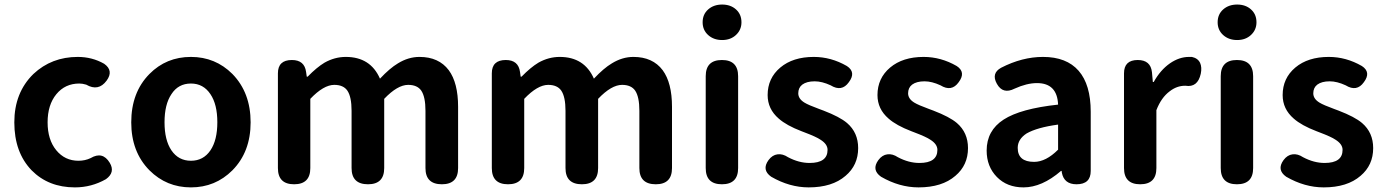

<svg xmlns="http://www.w3.org/2000/svg" viewBox="-20 -811 6096 845"><path d="M309.6 13.7Q193.4 13.7 119.1 -61.5Q43 -140.6 43 -272.5Q43 -403.3 127 -485.4Q207 -560.5 322.3 -560.5Q385.7 -560.5 438.5 -530.3Q481.4 -500 449.2 -456.1Q413.1 -407.2 359.4 -438.5Q342.8 -443.4 329.1 -443.4Q266.6 -443.4 228 -396.5Q189.5 -349.6 189.5 -272.5Q189.5 -196.3 227.5 -149.9Q265.6 -103.5 325.2 -103.5Q354.5 -103.5 378.9 -115.2Q431.6 -146.5 462.9 -94.7Q488.3 -52.7 446.3 -22.5Q382.8 13.7 309.6 13.7Z M820.3 13.7Q712.9 13.7 637.7 -61.5Q557.6 -142.6 557.6 -272.5Q557.6 -404.3 637.7 -485.4Q711.9 -560.5 820.3 -560.5Q927.7 -560.5 1002.9 -485.4Q1083 -403.3 1083 -272.5Q1083 -142.6 1002.9 -61.5Q927.7 13.7 820.3 13.7ZM820.3 -103.5Q875 -103.5 906.2 -149.4Q936.5 -194.3 936.5 -272.9Q936.5 -351.6 906.2 -396.5Q875 -443.4 820.3 -443.4Q764.6 -443.4 734.4 -396.5Q704.1 -351.6 704.1 -272.9Q704.1 -194.3 734.4 -149.4Q765.6 -103.5 820.3 -103.5Z M1274.4 0Q1203.1 0 1203.1 -71.3V-273.4V-488.3Q1203.1 -546.9 1264.6 -546.9Q1320.3 -546.9 1327.1 -494.1L1330.1 -473.6H1334Q1374 -514.6 1408.2 -535.2Q1453.1 -560.5 1502 -560.5Q1610.4 -560.5 1652.3 -464.8Q1695.3 -510.7 1731.4 -532.2Q1777.3 -560.5 1826.2 -560.5Q1911.1 -560.5 1955.1 -502Q1996.1 -446.3 1996.1 -340.8V-71.3Q1996.1 0 1924.8 0Q1852.5 0 1852.5 -71.3V-323.2Q1852.5 -384.8 1834 -412.1Q1816.4 -437.5 1776.4 -437.5Q1729.5 -437.5 1670.9 -376V-71.3Q1670.9 0 1599.6 0Q1527.3 0 1527.3 -71.3V-323.2Q1527.3 -384.8 1508.8 -412.1Q1491.2 -437.5 1451.2 -437.5Q1404.3 -437.5 1345.7 -376V-71.3Q1345.7 0 1274.4 0Z M2215.8 0Q2144.5 0 2144.5 -71.3V-273.4V-488.3Q2144.5 -546.9 2206.1 -546.9Q2261.7 -546.9 2268.6 -494.1L2271.5 -473.6H2275.4Q2315.4 -514.6 2349.6 -535.2Q2394.5 -560.5 2443.4 -560.5Q2551.8 -560.5 2593.8 -464.8Q2636.7 -510.7 2672.9 -532.2Q2718.8 -560.5 2767.6 -560.5Q2852.5 -560.5 2896.5 -502Q2937.5 -446.3 2937.5 -340.8V-71.3Q2937.5 0 2866.2 0Q2793.9 0 2793.9 -71.3V-323.2Q2793.9 -384.8 2775.4 -412.1Q2757.8 -437.5 2717.8 -437.5Q2670.9 -437.5 2612.3 -376V-71.3Q2612.3 0 2541 0Q2468.8 0 2468.8 -71.3V-323.2Q2468.8 -384.8 2450.2 -412.1Q2432.6 -437.5 2392.6 -437.5Q2345.7 -437.5 2287.1 -376V-71.3Q2287.1 0 2215.8 0Z M3157.2 0Q3085.9 0 3085.9 -71.3V-475.6Q3085.9 -546.9 3157.2 -546.9Q3228.5 -546.9 3228.5 -475.6V-273.4V-71.3Q3228.5 0 3157.2 0ZM3158.2 -634.8Q3121.1 -634.8 3096.7 -656.7Q3072.3 -678.7 3072.3 -712.9Q3072.3 -748 3096.7 -769.5Q3121.1 -791 3158.2 -791Q3195.3 -791 3219.2 -769.5Q3243.2 -748 3243.2 -712.9Q3243.2 -679.7 3219.2 -657.2Q3195.3 -634.8 3158.2 -634.8Z M3539.1 13.7Q3455.1 13.7 3374 -33.2Q3331.1 -63.5 3362.3 -106.4Q3378.9 -128.9 3401.9 -131.8Q3424.8 -134.8 3448.2 -119.1Q3496.1 -93.8 3543 -93.8Q3622.1 -93.8 3622.1 -151.4Q3622.1 -176.8 3590.8 -196.3Q3572.3 -209 3520.5 -228.5Q3511.7 -231.4 3507.8 -233.4Q3441.4 -258.8 3407.2 -289.1Q3358.4 -331.1 3358.4 -392.6Q3358.4 -466.8 3414.1 -513.7Q3469.7 -560.5 3561.5 -560.5Q3637.7 -560.5 3707 -520.5Q3749 -493.2 3715.8 -449.2Q3684.6 -405.3 3635.7 -435.5Q3597.7 -453.1 3565.4 -453.1Q3530.3 -453.1 3510.7 -438.5Q3493.2 -424.8 3493.2 -400.4Q3493.2 -376 3520.5 -359.4Q3538.1 -348.6 3585.9 -331.1Q3598.6 -326.2 3604.5 -324.2Q3675.8 -296.9 3708 -269.5Q3756.8 -227.5 3756.8 -159.2Q3756.8 -84 3701.2 -37.1Q3642.6 13.7 3539.1 13.7Z M4022.5 13.7Q3938.5 13.7 3857.4 -33.2Q3814.5 -63.5 3845.7 -106.4Q3862.3 -128.9 3885.3 -131.8Q3908.2 -134.8 3931.6 -119.1Q3979.5 -93.8 4026.4 -93.8Q4105.5 -93.8 4105.5 -151.4Q4105.5 -176.8 4074.2 -196.3Q4055.7 -209 4003.9 -228.5Q3995.1 -231.4 3991.2 -233.4Q3924.8 -258.8 3890.6 -289.1Q3841.8 -331.1 3841.8 -392.6Q3841.8 -466.8 3897.5 -513.7Q3953.1 -560.5 4044.9 -560.5Q4121.1 -560.5 4190.4 -520.5Q4232.4 -493.2 4199.2 -449.2Q4168 -405.3 4119.1 -435.5Q4081.1 -453.1 4048.8 -453.1Q4013.7 -453.1 3994.1 -438.5Q3976.6 -424.8 3976.6 -400.4Q3976.6 -376 4003.9 -359.4Q4021.5 -348.6 4069.3 -331.1Q4082 -326.2 4087.9 -324.2Q4159.2 -296.9 4191.4 -269.5Q4240.2 -227.5 4240.2 -159.2Q4240.2 -84 4184.6 -37.1Q4126 13.7 4022.5 13.7Z M4484.4 13.7Q4412.1 13.7 4367.2 -32.2Q4322.3 -78.1 4322.3 -148.4Q4322.3 -236.3 4397 -284.7Q4471.7 -333 4636.7 -350.6Q4632.8 -445.3 4543.9 -445.3Q4499 -445.3 4445.3 -420.9Q4393.6 -394.5 4367.2 -442.4Q4341.8 -488.3 4385.7 -512.7Q4478.5 -560.5 4570.3 -560.5Q4673.8 -560.5 4727.1 -499.5Q4780.3 -438.5 4780.3 -319.3V-159.2V-58.6Q4780.3 0 4717.8 0Q4663.1 0 4653.3 -50.8L4652.3 -58.6H4649.4Q4565.4 13.7 4484.4 13.7ZM4531.2 -98.6Q4583 -98.6 4636.7 -152.3V-262.7Q4543.9 -250 4498 -223.6Q4459 -198.2 4459 -160.2Q4459 -98.6 4531.2 -98.6Z M4998 0Q4926.8 0 4926.8 -71.3V-273.4V-488.3Q4926.8 -546.9 4987.3 -546.9Q5043.9 -546.9 5049.8 -493.2L5053.7 -450.2H5057.6Q5086.9 -502.9 5128.9 -532.2Q5169.9 -560.5 5212.9 -560.5Q5219.7 -560.5 5225.6 -560.5Q5252 -554.7 5261.7 -534.2Q5270.5 -514.6 5264.6 -486.3Q5251 -424.8 5197.3 -433.6Q5196.3 -433.6 5195.3 -433.6Q5159.2 -433.6 5127.9 -409.2Q5090.8 -381.8 5069.3 -326.2V-71.3Q5069.3 0 4998 0Z M5423.8 0Q5352.5 0 5352.5 -71.3V-475.6Q5352.5 -546.9 5423.8 -546.9Q5495.1 -546.9 5495.1 -475.6V-273.4V-71.3Q5495.1 0 5423.8 0ZM5424.8 -634.8Q5387.7 -634.8 5363.3 -656.7Q5338.9 -678.7 5338.9 -712.9Q5338.9 -748 5363.3 -769.5Q5387.7 -791 5424.8 -791Q5461.9 -791 5485.8 -769.5Q5509.8 -748 5509.8 -712.9Q5509.8 -679.7 5485.8 -657.2Q5461.9 -634.8 5424.8 -634.8Z M5805.7 13.7Q5721.7 13.7 5640.6 -33.2Q5597.7 -63.5 5628.9 -106.4Q5645.5 -128.9 5668.5 -131.8Q5691.4 -134.8 5714.8 -119.1Q5762.7 -93.8 5809.6 -93.8Q5888.7 -93.8 5888.7 -151.4Q5888.7 -176.8 5857.4 -196.3Q5838.9 -209 5787.1 -228.5Q5778.3 -231.4 5774.4 -233.4Q5708 -258.8 5673.8 -289.1Q5625 -331.1 5625 -392.6Q5625 -466.8 5680.7 -513.7Q5736.3 -560.5 5828.1 -560.5Q5904.3 -560.5 5973.6 -520.5Q6015.6 -493.2 5982.4 -449.2Q5951.2 -405.3 5902.3 -435.5Q5864.3 -453.1 5832 -453.1Q5796.9 -453.1 5777.3 -438.5Q5759.8 -424.8 5759.8 -400.4Q5759.8 -376 5787.1 -359.4Q5804.7 -348.6 5852.5 -331.1Q5865.2 -326.2 5871.1 -324.2Q5942.4 -296.9 5974.6 -269.5Q6023.4 -227.5 6023.4 -159.2Q6023.4 -84 5967.8 -37.1Q5909.2 13.7 5805.7 13.7Z"/></svg>

Font: Bpmf GenSen Rounded B
Style: B
Weight: 700
Foundry: But Ko
Version: Version 1.320